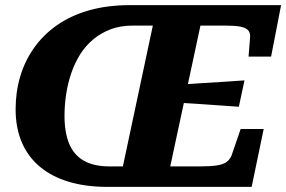

<svg xmlns="http://www.w3.org/2000/svg" viewBox="-20 -730 1118 750"><path d="M691 -400Q732 -403 772.5 -405.5Q813 -408 854 -410.5Q895 -413 935 -416L913 -313Q874 -316 834.5 -318.5Q795 -321 755.5 -324Q716 -327 676 -329ZM489 -710H1078L1039 -509H951L957 -586Q958 -604 947.5 -613.5Q937 -623 915.5 -626.5Q894 -630 861 -630H763L645 -80H760Q800 -80 825 -83.5Q850 -87 864 -96.5Q878 -106 885 -124L920 -226H1010L963 0H399Q315 0 248.5 -20Q182 -40 135.5 -79Q89 -118 65 -174.5Q41 -231 41 -303Q41 -371 59 -431.5Q77 -492 113 -543Q149 -594 202.5 -631.5Q256 -669 327.5 -689.5Q399 -710 489 -710ZM408 -80H460L577 -630H498Q450 -630 412 -615.5Q374 -601 344 -576Q314 -551 293 -517.5Q272 -484 258.5 -444.5Q245 -405 238.5 -362.5Q232 -320 232 -278Q232 -213 250 -169Q268 -125 307 -102.5Q346 -80 408 -80Z"/></svg>

Font: Roboto Serif
Style: Bold Italic
Weight: 700
Italic angle: -10°
Designer: Greg Gazdowicz
Foundry: Commercial Type
Version: Version 1.008